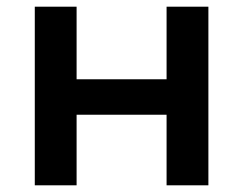

<svg xmlns="http://www.w3.org/2000/svg" viewBox="-20 -554 727 574"><path d="M84 -534H209V-317H478V-534H603V0H478V-211H209V0H84Z"/></svg>

Font: Montserrat Alternates SemiBold
Style: Regular
Weight: 600
Designer: Julieta Ulanovsky
Foundry: Julieta Ulanovsky
Version: Version 7.200